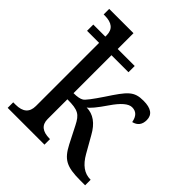

<svg xmlns="http://www.w3.org/2000/svg" viewBox="-207 -894 1029 1029"><g transform="rotate(45 307.5 -380.0)"><path d="M211.9 -305.2V-592.8H340.8V-640.1H211.9V-759.8H27.8V-717.8H36.1C90.8 -717.8 118.2 -695.3 118.2 -649.9V-640.1H26.9V-592.8H118.2V-113.8C118.2 -65.9 90.8 -42 36.1 -42H18.1V0H296.9V-42H293.9C239.3 -42 211.9 -64.5 211.9 -108.9V-258.8C293.9 -258.8 313 -245.6 340.8 -190.9L390.1 -94.2C429.2 -20 462.4 0 569.8 0H605V-42H602.1C557.6 -42 520.5 -68.8 490.2 -122.1L438 -213.9C406.7 -271 366.2 -300.3 315.9 -300.8C330.1 -309.1 356 -339.8 392.6 -393.6C429.2 -447.3 460.9 -474.1 487.8 -474.1C518.6 -474.1 537.1 -455.6 543.9 -418C575.7 -425.8 591.8 -446.8 591.8 -481C591.8 -521.5 563 -542 505.9 -542C434.1 -542 413.1 -515.6 342.8 -408.7C307.1 -355.5 283.7 -324.7 272 -316.9C259.8 -309.1 239.7 -305.2 211.9 -305.2Z"/></g></svg>

Font: The Erased English
Style: Regular
Weight: 400
Designer: Monotype Design team + ligartures altered by 180 Amsterdam
Foundry: Monotype Imaging Inc.
Version: Version 1.030;Glyphs 3.1.2 (3151)